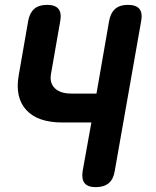

<svg xmlns="http://www.w3.org/2000/svg" viewBox="-20 -760 640 790"><path d="M356 -256H237Q135 -256 88 -307.5Q41 -359 57 -450L96 -674Q102 -707 121 -723.5Q140 -740 174 -740Q207 -740 220.5 -723.5Q234 -707 228 -674L190 -457Q183 -419 205.5 -397Q228 -375 274 -375H377L429 -674Q435 -707 454 -723.5Q473 -740 506 -740Q540 -740 553.5 -723.5Q567 -707 561 -674L452 -56Q447 -23 427.5 -6.5Q408 10 374 10Q341 10 328 -6.5Q315 -23 320 -56Z"/></svg>

Font: Maple Mono
Style: Bold Italic
Weight: 700
Italic angle: -10°
Monospace: yes
Designer: subframe7536
Version: Version 7.000